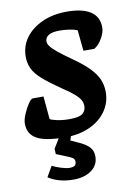

<svg xmlns="http://www.w3.org/2000/svg" viewBox="-81 -568 579 816"><g transform="rotate(-10 208.0 -160.0)"><path d="M168 11Q83 11 45 -9.5Q7 -30 7 -76Q7 -93 17 -116.5Q27 -140 39 -158Q51 -176 59 -176H105L114 -77Q121 -72 145 -67Q169 -62 197 -62Q240 -62 254.5 -74Q269 -86 269 -106Q269 -120 262.5 -132Q256 -144 239 -159Q222 -174 190 -195Q139 -230 110.5 -255Q82 -280 71 -303.5Q60 -327 60 -355Q60 -401 86 -436.5Q112 -472 158.5 -493Q205 -514 264 -514Q332 -514 367 -491Q402 -468 402 -422Q402 -401 387.5 -375.5Q373 -350 353 -338H306L297 -428Q283 -434 262 -437Q241 -440 220 -440Q189 -440 173.5 -430.5Q158 -421 158 -404Q158 -394 167 -382Q176 -370 197 -353Q218 -336 255 -310Q299 -279 323.5 -253.5Q348 -228 358.5 -203Q369 -178 369 -149Q369 -103 343 -66.5Q317 -30 271.5 -9.5Q226 11 168 11ZM170 194Q136 194 108.5 186Q81 178 62 165L88 120Q103 128 125.5 135Q148 142 162 142Q176 142 183.5 137.5Q191 133 191 119Q191 109 181.5 103Q172 97 158 92L114 74L113 51L144 0H194L185 28L222 45Q245 55 261.5 70.5Q278 86 278 113Q278 150 248 172Q218 194 170 194Z"/></g></svg>

Font: Faustina Light
Style: Bold Italic
Weight: 700
Italic angle: -8°
Version: Version 1.200